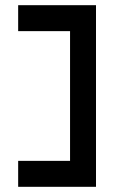

<svg xmlns="http://www.w3.org/2000/svg" viewBox="-20 -720 440 740"><path d="M50 0H350V-700H50V-600H250V-100H50Z"/></svg>

Font: Connection Serif
Style: Regular
Weight: 400
Version: Version 0.2